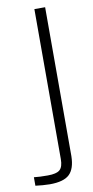

<svg xmlns="http://www.w3.org/2000/svg" viewBox="-167 -638 428 880"><g transform="rotate(-10 47.0 -198.5)"><path d="M-9 203Q-21.5 203 -41.8 201.5Q-62 200 -75.5 198V158.5Q-63 160 -46.8 160.8Q-30.5 161.5 -11 161.5Q29.5 161.5 45 147.8Q60.5 134 60.5 98V-600H110.5V93Q109.5 151.5 82.8 177.2Q56 203 -9 203Z"/></g></svg>

Font: Big Shoulders Text ExtraLight
Style: Regular
Weight: 250
Version: Version 2.002